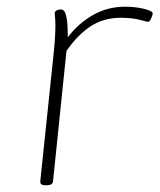

<svg xmlns="http://www.w3.org/2000/svg" viewBox="-20 -550 478 572"><path d="M115 2Q99 2 100 -10L138 -373Q142 -409 143.5 -432.5Q145 -456 145 -471Q145 -490 144 -498.5Q143 -507 143 -511Q143 -516 149 -519Q155 -522 162 -522Q167 -522 171.5 -516.5Q176 -511 179 -493.5Q182 -476 182 -439Q214 -481 257.5 -505.5Q301 -530 352 -530Q384 -530 410 -523.5Q436 -517 435 -509Q434 -504 430 -494.5Q426 -485 421 -485Q418 -485 396 -491Q374 -497 339 -497Q288 -497 249 -471Q210 -445 178 -398L138 -10Q137 2 119 2Z"/></svg>

Font: Asap Expanded Expanded Thin
Style: Italic
Weight: 100
Width: 7
Italic angle: -6°
Designer: Pablo Cosgaya
Foundry: Omnibus-Type
Version: Version 3.001; ttfautohint (v1.8.4.7-5d5b)